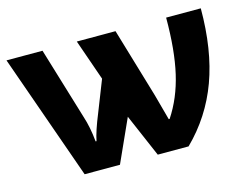

<svg xmlns="http://www.w3.org/2000/svg" viewBox="-80 -676 1045 805"><g transform="rotate(-15 442.5 -273.0)"><path d="M695.8 -545.9H846.2Q846.2 -366.2 797.4 -232.9Q748.5 -99.6 647 0H513.2L433.1 -186L349.1 0H195.8L2.9 -545.9H159.2L253.9 -232.9Q270 -184.1 275.9 -121.1H279.8Q287.6 -161.6 316.9 -232.9L370.1 -368.2L308.1 -545.9H476.1L565.9 -243.2L596.2 -131.8H600.1Q650.4 -207.5 673.1 -305.9Q695.8 -404.3 695.8 -545.9Z"/></g></svg>

Font: OpenSans-Bold
Style: Bold
Weight: 700
Foundry: Ascender Corporation
Version: Version 1.10